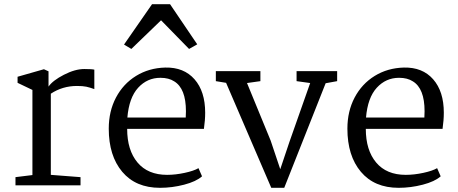

<svg xmlns="http://www.w3.org/2000/svg" viewBox="-20 -886 2192 918"><path d="M135 -49V-456L64 -490V-519L190 -555L212 -545V-472Q232 -501 285.5 -528.5Q339 -556 383 -556Q419 -556 431 -553V-460Q409 -468 392.5 -471.5Q376 -475 348 -475Q279 -475 223 -438V-50L365 -39V0H54V-39Z M500 0ZM961 -347Q961 -312 955 -270H588Q588 -168 637.5 -109Q687 -50 779 -50Q819 -50 863 -59.5Q907 -69 929 -82L946 -43Q918 -18 860.5 -3Q803 12 745 12Q629 12 564.5 -64.5Q500 -141 500 -271Q500 -354 534.5 -419.5Q569 -485 630.5 -523Q692 -561 770 -563Q859 -565 910 -507Q961 -449 961 -347ZM589 -324H868Q869 -334 869 -354Q869 -463 813 -497Q787 -514 747 -514Q684 -514 640.5 -466.5Q597 -419 589 -324ZM707 -866H793L923 -674L884 -652L750 -789L608 -652L573 -673Z M1012 -498V-546H1225V-498L1161 -489L1274 -214L1320 -77L1364 -208L1463 -489L1398 -498V-546H1592V-498L1537 -488L1339 12H1277L1061 -490Z M2102 -347Q2102 -312 2096 -270H1729Q1729 -168 1778.5 -109Q1828 -50 1920 -50Q1960 -50 2004 -59.5Q2048 -69 2070 -82L2087 -43Q2059 -18 2001.5 -3Q1944 12 1886 12Q1770 12 1705.5 -64.5Q1641 -141 1641 -271Q1641 -354 1675.5 -419.5Q1710 -485 1771.5 -523Q1833 -561 1911 -563Q2000 -565 2051 -507Q2102 -449 2102 -347ZM1730 -324H2009Q2010 -334 2010 -354Q2010 -463 1954 -497Q1928 -514 1888 -514Q1825 -514 1781.5 -466.5Q1738 -419 1730 -324Z"/></svg>

Font: Martel
Style: Regular
Weight: 400
Designer: Dan Reynolds
Foundry: Dan Reynolds
Version: Version 1.001; ttfautohint (v1.1) -l 5 -r 5 -G 72 -x 0 -D la